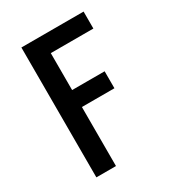

<svg xmlns="http://www.w3.org/2000/svg" viewBox="-178 -838 855 941"><g transform="rotate(-30 250.0 -367.5)"><path d="M89 0V-735H441V-639H200V-430H384V-334H200V0Z"/></g></svg>

Font: Iosevka Fixed
Style: Bold
Weight: 700
Monospace: yes
Designer: Belleve Invis
Foundry: Belleve Invis
Version: Version 32.3.0